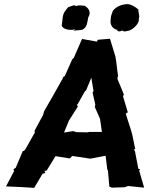

<svg xmlns="http://www.w3.org/2000/svg" viewBox="-20 -905 716 927"><path d="M490 -153 498 -86 501 -83 508 -4 520 1 582 -1 598 -7 676 1 652 -81 656 -88 648 -90 632 -173 626 -185 633 -184C626 -214 622 -246 613 -275L587 -356L597 -363L574 -440L578 -449L547 -524L548 -532L550 -538C545 -569 543 -603 537 -633L511 -718L452 -713L448 -704L376 -717L336 -625L329 -619L293 -538L281 -530L285 -535V-530C254 -475 224 -421 193 -368L188 -350L147 -274L148 -265L103 -185L95 -176H90L56 -95L45 -88L48 -79L9 -5L78 -2L145 2L186 -67H191L199 -71L194 -80L205 -81L248 -151L317 -140L329 -152L416 -139ZM289 -265 313 -323 356 -391 351 -399 355 -402 391 -466 395 -467 421 -530 430 -474 432 -468 427 -457 440 -401 438 -388 463 -331 472 -268H411L402 -266L349 -267L333 -272ZM349 -875C337 -885 321 -873 309 -870C297 -856 284 -843 282 -815C281 -808 281 -801 278 -781C283 -767 308 -756 343 -763L335 -756C348 -760 366 -758 379 -762C401 -775 401 -795 406 -821C420 -843 412 -863 389 -877C379 -878 354 -882 349 -875ZM606 -758C636 -772 654 -800 650 -814C657 -831 645 -848 649 -858C636 -871 610 -886 593 -885C562 -883 541 -872 525 -853C521 -839 516 -832 515 -819C515 -818 514 -816 515 -814C509 -789 521 -767 545 -761C547 -755 553 -749 571 -758C577 -747 603 -759 606 -758Z"/></svg>

Font: Asimov Print
Style: DIt
Weight: 250
Width: 0
Designer: Google
Version: Version 2.000980: 2014